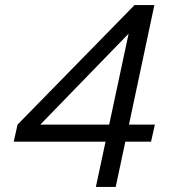

<svg xmlns="http://www.w3.org/2000/svg" viewBox="-20 -735 671 755"><path d="M34 -178 49 -245 509 -715H587L435 0H357L494 -641H523L86 -191L76 -245H589L574 -178Z"/></svg>

Font: Wix Madefor Text
Style: Italic
Weight: 400
Italic angle: -12°
Designer: Dalton Maag Ltd
Foundry: Dalton Maag Ltd
Version: Version 3.100